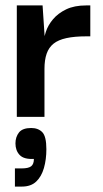

<svg xmlns="http://www.w3.org/2000/svg" viewBox="-20 -431 378 708"><path d="M42 0V-411H137L145 -291L144 -203V0ZM144 -177 141 -268Q141 -289 149 -313.5Q157 -338 175.5 -360Q194 -382 224 -396.5Q254 -411 298 -411H313V-297H298Q255 -297 225 -290.5Q195 -284 177.5 -270Q160 -256 152 -233Q144 -210 144 -177ZM35 257V190H60Q85 190 95 182Q105 174 105 155Q68 157 52.5 140.5Q37 124 37 98Q37 74 50 57.5Q63 41 95 41Q121 41 136 56.5Q151 72 151 119Q151 157 142 188.5Q133 220 113.5 238.5Q94 257 61 257Z"/></svg>

Font: Darker Grotesque
Style: Bold
Weight: 700
Designer: Gabriel Lam
Foundry: TypeRant
Version: Version 1.000;gftools[0.9.28]